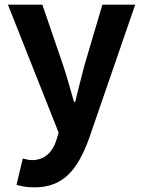

<svg xmlns="http://www.w3.org/2000/svg" viewBox="-20 -580 614 825"><path d="M14 -560 232 -10 222 23C206 72 174 108 117 108C104 108 88 104 78 101L51 214C73 221 95 225 128 225C253 225 313 149 362 17L561 -560H420L343 -300C329 -248 316 -194 303 -142H298C282 -196 268 -250 251 -300L162 -560Z"/></svg>

Font: Kinto Sans
Style: Bold
Weight: 700
Designer: Authors: Ryoko NISHIZUKA  (kana & ideographs); Paul D. Hunt (Latin, Greek & Cyrillic); Wenlong ZHANG  (bopomofo); Sandol
Foundry: Adobe Systems Incorporated, ookami Inc.
Version: Version 0.001